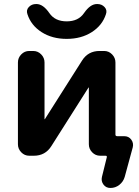

<svg xmlns="http://www.w3.org/2000/svg" viewBox="-20 -773 689 953"><path d="M463 -753Q485 -753 499 -738Q513 -723 506 -703Q488 -647 435.5 -613.5Q383 -580 311 -580Q239 -580 186.5 -613.5Q134 -647 116 -703Q109 -723 123 -738Q137 -753 159 -753H161Q194 -753 225 -708Q253 -667 311 -667Q369 -667 397 -708Q428 -753 461 -753ZM125 0Q102 0 85.5 -17Q69 -34 69 -57V-463Q69 -486 85.5 -503Q102 -520 125 -520H145Q168 -520 184.5 -503Q201 -486 201 -463V-182L202 -181L203 -182L387 -472Q417 -520 474 -520H497Q520 -520 536.5 -503Q553 -486 553 -463V-105Q553 -97 562 -97H597Q619 -97 631.5 -80Q644 -63 639 -42L599 105Q592 129 572.5 144.5Q553 160 528 160Q506 160 493.5 143Q481 126 486 105L510 8Q512 0 504 0H486H477Q454 0 437.5 -17Q421 -34 421 -57V-338L420 -339L419 -338L235 -48Q205 0 148 0Z"/></svg>

Font: Rounded Mplus 1c Bold
Style: Bold
Weight: 700
Version: Version 1.059.20150529